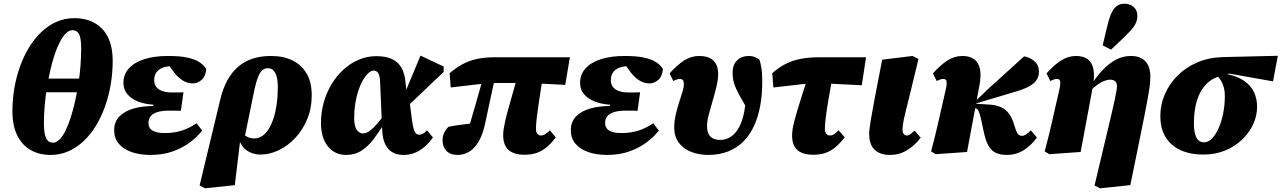

<svg xmlns="http://www.w3.org/2000/svg" viewBox="-20 -820 6915 1036"><path d="M254 16Q191 16 144.5 -11Q98 -38 72.5 -90.5Q47 -143 47 -219Q47 -283 57.5 -344.5Q68 -406 88.5 -462.5Q109 -519 138 -566Q167 -613 204 -648Q241 -683 285.5 -702.5Q330 -722 381 -722Q444 -722 490.5 -696Q537 -670 562.5 -619Q588 -568 588 -492Q588 -427 577.5 -364.5Q567 -302 546.5 -245Q526 -188 497 -140.5Q468 -93 430.5 -58Q393 -23 348.5 -3.5Q304 16 254 16ZM266 -50Q284 -50 301.5 -67.5Q319 -85 334 -116Q349 -147 362 -187.5Q375 -228 385.5 -275Q396 -322 403.5 -371Q411 -420 414.5 -468Q418 -516 418 -559Q418 -615 406.5 -636Q395 -657 371 -657Q353 -657 336 -640.5Q319 -624 303.5 -594.5Q288 -565 275 -526Q262 -487 251.5 -441Q241 -395 233 -346Q225 -297 221 -248.5Q217 -200 217 -154Q217 -98 229 -74Q241 -50 266 -50ZM167 -322V-396H465V-322Z M791 16Q734 16 690 0.5Q646 -15 621 -44.5Q596 -74 596 -117Q596 -163 624.5 -192Q653 -221 701 -234.5Q749 -248 806 -248L808 -255Q761 -258 724.5 -272.5Q688 -287 667 -312Q646 -337 646 -373Q646 -418 675 -450.5Q704 -483 758 -500.5Q812 -518 887 -518Q950 -518 990 -509.5Q1030 -501 1054.5 -485.5Q1079 -470 1093 -448Q1090 -409 1068.5 -389.5Q1047 -370 1020 -370Q991 -370 966.5 -385.5Q942 -401 921 -427L876 -489H997V-456Q977 -460 955.5 -461.5Q934 -463 906 -463Q878 -463 857 -454.5Q836 -446 824 -429.5Q812 -413 812 -387Q812 -365 823.5 -350.5Q835 -336 856.5 -328.5Q878 -321 909 -321Q928 -321 942 -321Q956 -321 970 -322L956 -222Q947 -223 929 -223Q911 -223 893 -223Q855 -223 830 -215.5Q805 -208 793 -193Q781 -178 781 -157Q781 -128 804 -115Q827 -102 868 -102Q921 -102 963 -116Q1005 -130 1041 -155L1071 -115Q1044 -81 1004.5 -51.5Q965 -22 912 -3Q859 16 791 16Z M1086 196 1057 181 1169 -285Q1197 -401 1264.5 -459.5Q1332 -518 1442 -518Q1508 -518 1557 -494.5Q1606 -471 1634 -424Q1662 -377 1662 -306Q1662 -235 1637.5 -176.5Q1613 -118 1572.5 -75Q1532 -32 1483 -9Q1434 14 1386 14Q1343 14 1311 -8.5Q1279 -31 1266 -80L1286 -99Q1301 -88 1316.5 -80.5Q1332 -73 1352 -73Q1375 -73 1394.5 -86Q1414 -99 1429.5 -123.5Q1445 -148 1456 -182Q1467 -216 1473 -258.5Q1479 -301 1479 -350Q1479 -402 1465 -427Q1451 -452 1425 -452Q1409 -452 1396.5 -442Q1384 -432 1373.5 -407Q1363 -382 1353 -337L1298 -68L1276 -62L1247 179Z M1848 16Q1787 16 1749.5 -30Q1712 -76 1712 -157Q1712 -216 1727.5 -269.5Q1743 -323 1770.5 -368Q1798 -413 1835.5 -446.5Q1873 -480 1917.5 -498.5Q1962 -517 2010 -517Q2063 -517 2096 -501Q2129 -485 2146.5 -454Q2164 -423 2168 -376L2174 -318L2186 -305L2203 -172Q2210 -123 2218.5 -108Q2227 -93 2242 -93Q2251 -93 2261.5 -98.5Q2272 -104 2284 -117L2316 -78Q2286 -35 2246 -9.5Q2206 16 2157 16Q2123 16 2098 2Q2073 -12 2058.5 -42Q2044 -72 2042 -121L2031 -377Q2030 -411 2021 -425Q2012 -439 1997 -439Q1982 -439 1967 -425Q1952 -411 1938 -387Q1924 -363 1913.5 -331Q1903 -299 1897 -261.5Q1891 -224 1891 -185Q1891 -139 1905 -119.5Q1919 -100 1938 -100Q1957 -100 1976 -114.5Q1995 -129 2016 -153.5Q2037 -178 2059 -206L2073 -145H2048Q2023 -105 1995 -68Q1967 -31 1931 -7.5Q1895 16 1848 16ZM2168 -236 2141 -261 2249 -520 2374 -461V-432Z M2449 16Q2409 16 2388.5 -6.5Q2368 -29 2368 -62Q2368 -84 2376 -102Q2384 -120 2400 -136Q2435 -143 2476 -148Q2517 -153 2558 -158L2556 -109H2503Q2515 -149 2526.5 -189Q2538 -229 2549.5 -268.5Q2561 -308 2572 -347.5Q2583 -387 2593 -427H2657Q2650 -396 2642.5 -362Q2635 -328 2627.5 -293Q2620 -258 2612.5 -223Q2605 -188 2598 -155Q2585 -94 2563 -56.5Q2541 -19 2512 -1.5Q2483 16 2449 16ZM2412 -348 2406 -425Q2439 -453 2473 -472Q2507 -491 2549.5 -501Q2592 -511 2651 -511H3055L3030 -362L2839 -372H2617ZM2810 15Q2753 15 2724 -11Q2695 -37 2695 -91Q2695 -106 2697.5 -123Q2700 -140 2705.5 -165Q2711 -190 2721 -226Q2731 -262 2745.5 -313Q2760 -364 2780 -435L2913 -431Q2903 -366 2895.5 -319Q2888 -272 2883.5 -240Q2879 -208 2876.5 -187Q2874 -166 2873 -151.5Q2872 -137 2872 -126Q2872 -106 2880 -97.5Q2888 -89 2898 -89Q2911 -89 2921.5 -95.5Q2932 -102 2947 -117L2979 -79Q2955 -47 2930 -26Q2905 -5 2876 5Q2847 15 2810 15Z M3255 16Q3198 16 3154 0.5Q3110 -15 3085 -44.5Q3060 -74 3060 -117Q3060 -163 3088.5 -192Q3117 -221 3165 -234.5Q3213 -248 3270 -248L3272 -255Q3225 -258 3188.5 -272.5Q3152 -287 3131 -312Q3110 -337 3110 -373Q3110 -418 3139 -450.5Q3168 -483 3222 -500.5Q3276 -518 3351 -518Q3414 -518 3454 -509.5Q3494 -501 3518.5 -485.5Q3543 -470 3557 -448Q3554 -409 3532.5 -389.5Q3511 -370 3484 -370Q3455 -370 3430.5 -385.5Q3406 -401 3385 -427L3340 -489H3461V-456Q3441 -460 3419.5 -461.5Q3398 -463 3370 -463Q3342 -463 3321 -454.5Q3300 -446 3288 -429.5Q3276 -413 3276 -387Q3276 -365 3287.5 -350.5Q3299 -336 3320.5 -328.5Q3342 -321 3373 -321Q3392 -321 3406 -321Q3420 -321 3434 -322L3420 -222Q3411 -223 3393 -223Q3375 -223 3357 -223Q3319 -223 3294 -215.5Q3269 -208 3257 -193Q3245 -178 3245 -157Q3245 -128 3268 -115Q3291 -102 3332 -102Q3385 -102 3427 -116Q3469 -130 3505 -155L3535 -115Q3508 -81 3468.5 -51.5Q3429 -22 3376 -3Q3323 16 3255 16Z M3801 16Q3750 16 3708 -1Q3666 -18 3642 -51Q3618 -84 3618 -132Q3618 -166 3626 -200.5Q3634 -235 3644 -266.5Q3654 -298 3662 -323.5Q3670 -349 3670 -365Q3670 -379 3665.5 -386.5Q3661 -394 3648 -394Q3641 -394 3631.5 -391Q3622 -388 3613 -383L3593 -424Q3634 -470 3672 -494Q3710 -518 3753 -518Q3803 -518 3829 -493.5Q3855 -469 3855 -421Q3855 -391 3846 -353Q3837 -315 3825 -275Q3813 -235 3804 -200Q3795 -165 3795 -140Q3795 -102 3813 -83.5Q3831 -65 3865 -65Q3899 -65 3925 -83Q3951 -101 3969 -135.5Q3987 -170 3996 -218Q4005 -266 4005 -326Q4005 -338 4005 -350Q4005 -362 4005 -374L4035 -351L4018 -221Q3987 -274 3968.5 -308Q3950 -342 3941.5 -369Q3933 -396 3933 -428Q3933 -471 3958 -495Q3983 -519 4025 -518Q4042 -517 4055.5 -511.5Q4069 -506 4078 -498Q4084 -479 4088.5 -452.5Q4093 -426 4093 -377Q4093 -307 4081.5 -246.5Q4070 -186 4047.5 -138Q4025 -90 3990 -55.5Q3955 -21 3908 -2.5Q3861 16 3801 16Z M4153 -348 4147 -425Q4181 -455 4217 -474Q4253 -493 4298 -502Q4343 -511 4403 -511H4653L4630 -360L4410 -371H4355ZM4369 15Q4311 15 4282.5 -10.5Q4254 -36 4254 -88Q4254 -103 4256.5 -121Q4259 -139 4265.5 -164Q4272 -189 4282.5 -225Q4293 -261 4309.5 -312Q4326 -363 4349 -435L4477 -431Q4465 -366 4456.5 -318.5Q4448 -271 4443 -238.5Q4438 -206 4435.5 -185Q4433 -164 4432 -150Q4431 -136 4431 -126Q4431 -106 4439 -97.5Q4447 -89 4457 -89Q4470 -89 4480 -95.5Q4490 -102 4505 -117L4538 -79Q4513 -47 4488 -26Q4463 -5 4434.5 5Q4406 15 4369 15Z M4782 16Q4730 16 4700 -11.5Q4670 -39 4670 -97Q4670 -110 4672 -126Q4674 -142 4677.5 -164.5Q4681 -187 4686.5 -217Q4692 -247 4699 -285L4740 -498L4904 -518L4936 -502L4905 -374Q4893 -323 4883.5 -285.5Q4874 -248 4867.5 -221.5Q4861 -195 4857 -176.5Q4853 -158 4851.5 -145.5Q4850 -133 4850 -123Q4850 -106 4856 -97.5Q4862 -89 4873 -89Q4883 -89 4893.5 -97Q4904 -105 4915 -115L4948 -77Q4915 -34 4873.5 -9Q4832 16 4782 16Z M5004 -3Q5017 -52 5027 -93Q5037 -134 5045.5 -171.5Q5054 -209 5063 -248.5Q5072 -288 5083 -336Q5087 -354 5088 -367Q5089 -380 5085 -387Q5081 -394 5070 -394Q5062 -394 5053 -391Q5044 -388 5034 -383L5014 -424Q5055 -470 5093 -494Q5131 -518 5173 -518Q5213 -518 5237 -500Q5261 -482 5268 -446Q5275 -410 5264 -354L5198 0L5029 12ZM5412 16Q5362 16 5334 -8Q5306 -32 5291 -96L5273 -180Q5265 -212 5259 -223.5Q5253 -235 5240 -237L5223 -240V-276H5245L5313 -341L5506 -516Q5539 -510 5562.5 -489Q5586 -468 5586 -434Q5586 -395 5557.5 -370.5Q5529 -346 5465 -327L5244 -261L5251 -260L5313 -256Q5353 -254 5378.5 -243Q5404 -232 5420.5 -211.5Q5437 -191 5448 -160L5461 -120Q5468 -100 5476 -93.5Q5484 -87 5495 -87Q5505 -87 5517 -95Q5529 -103 5542 -117L5575 -78Q5546 -37 5505 -10.5Q5464 16 5412 16Z M5617 -3Q5630 -52 5640 -93Q5650 -134 5658.5 -171.5Q5667 -209 5676 -248.5Q5685 -288 5696 -336Q5700 -354 5701 -367Q5702 -380 5698 -387Q5694 -394 5683 -394Q5675 -394 5666 -391Q5657 -388 5647 -383L5627 -424Q5668 -470 5706 -494Q5744 -518 5786 -518Q5826 -518 5849.5 -500Q5873 -482 5880 -446Q5887 -410 5877 -354L5811 0L5642 12ZM5886 181 5942 -55Q5963 -143 5976 -198Q5989 -253 5995.5 -284Q6002 -315 6004.5 -331Q6007 -347 6007 -357Q6007 -372 5998 -381Q5989 -390 5970 -390Q5955 -390 5937.5 -383Q5920 -376 5901 -362.5Q5882 -349 5860 -327L5854 -377H5878Q5906 -419 5938 -450.5Q5970 -482 6005.5 -500Q6041 -518 6082 -518Q6120 -518 6143 -503.5Q6166 -489 6176.5 -464.5Q6187 -440 6187 -409Q6187 -395 6186 -379Q6185 -363 6181.5 -340Q6178 -317 6171.5 -280.5Q6165 -244 6154 -189.5Q6143 -135 6127 -56L6079 179L5915 196ZM5930 -575Q5938 -610 5946 -644Q5954 -678 5963 -711Q5973 -745 5985 -764Q5997 -783 6012.5 -791.5Q6028 -800 6047 -800Q6077 -800 6097 -782.5Q6117 -765 6117 -735Q6117 -710 6105.5 -689Q6094 -668 6071 -645Q6047 -620 6024 -598.5Q6001 -577 5975 -552Z M6472 14Q6403 14 6351 -9.5Q6299 -33 6270 -79Q6241 -125 6241 -195Q6241 -256 6265.5 -312Q6290 -368 6334.5 -412.5Q6379 -457 6441 -483.5Q6503 -510 6579 -512L6875 -519L6849 -381L6612 -423L6578 -412Q6544 -406 6518.5 -390Q6493 -374 6474.5 -349.5Q6456 -325 6444.5 -294.5Q6433 -264 6427.5 -228.5Q6422 -193 6422 -155Q6422 -104 6435.5 -78Q6449 -52 6477 -52Q6500 -52 6520.5 -73.5Q6541 -95 6556.5 -131Q6572 -167 6580.5 -211Q6589 -255 6589 -300Q6589 -331 6582 -353.5Q6575 -376 6564.5 -391Q6554 -406 6543 -414L6593 -422Q6655 -410 6692 -384.5Q6729 -359 6746 -323.5Q6763 -288 6763 -243Q6763 -195 6742 -149.5Q6721 -104 6682.5 -67Q6644 -30 6591 -8Q6538 14 6472 14Z"/></svg>

Font: Source Serif 4 Black
Style: Italic
Weight: 900
Italic angle: -12°
Designer: Frank Grießhammer
Foundry: Adobe Systems Incorporated
Version: Version 4.004;hotconv 1.0.116;makeotfexe 2.5.65601